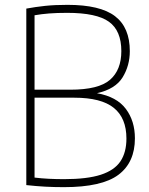

<svg xmlns="http://www.w3.org/2000/svg" viewBox="-20 -767 616 792"><path d="M243.5 5Q203 5 166.2 3Q129.5 1 88.5 -3.5V-731.5Q126 -738.5 166.2 -742.8Q206.5 -747 258.5 -747Q393.5 -747 454.5 -700.2Q515.5 -653.5 515.5 -556Q515.5 -496.5 485.8 -448Q456 -399.5 380 -382.5Q461.5 -368 499 -318Q536.5 -268 536.5 -196.5Q536.5 -97 468.5 -46Q400.5 5 243.5 5ZM257 -714Q214.5 -714 182.8 -711.5Q151 -709 122.5 -704V-397H270Q387 -397 433.8 -437.8Q480.5 -478.5 480.5 -556Q480.5 -640.5 429.5 -677.2Q378.5 -714 257 -714ZM244.5 -28Q339.5 -28 395.8 -46.2Q452 -64.5 476.8 -101.5Q501.5 -138.5 501.5 -195.5Q501.5 -280 449.5 -322Q397.5 -364 286.5 -364H122.5V-34.5Q151.5 -31 181.8 -29.5Q212 -28 244.5 -28Z"/></svg>

Font: Encode Sans SmCnd Th
Style: Regular
Weight: 100
Width: 4
Designer: Multiple Designers
Foundry: Impallari Type
Version: Version 3.002; ttfautohint (v1.8.3) -l 8 -r 50 -G 200 -x 14 